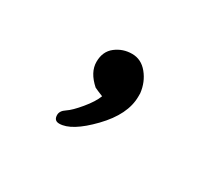

<svg xmlns="http://www.w3.org/2000/svg" viewBox="-55 -203 461 408"><g transform="rotate(30 175.0 1.0)"><path d="M114 104Q101 104 101 90Q101 80 112.5 72.5Q124 65 141 44.5Q158 24 164 8Q149 2 143 -1Q117 -24 117 -49.5Q117 -75 134.5 -88.5Q152 -102 174.5 -102Q197 -102 212.5 -83Q228 -64 231 -38V-30Q231 14 187.5 59Q144 104 114 104Z"/></g></svg>

Font: LXGW WenKai
Style: Regular
Weight: 400
Designer: LXGW / Fontworks Inc.
Foundry: LXGW / Fontworks Inc.
Version: Version 1.520; June 14, 2025